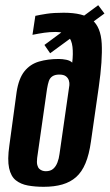

<svg xmlns="http://www.w3.org/2000/svg" viewBox="-20 -711 422 739"><path d="M148 8Q115 8 87.5 3Q60 -2 41 -17Q22 -32 15 -64Q8 -96 16 -151L44 -357Q52 -409 74 -436.5Q96 -464 130 -474Q164 -484 206 -484Q220 -484 235 -481Q250 -478 258 -470Q262 -504 259 -530.5Q256 -557 242 -572.5Q228 -588 195 -588Q171 -588 150.5 -585Q130 -582 105 -577L116 -650Q134 -654 160 -658Q186 -662 225 -662Q301 -662 334.5 -634.5Q368 -607 371.5 -543.5Q375 -480 360 -375L330 -166Q323 -116 309 -82.5Q295 -49 273 -29.5Q251 -10 220 -1Q189 8 148 8ZM156 -52Q174 -52 184.5 -61Q195 -70 201 -85.5Q207 -101 209 -118L247 -383Q248 -392 245 -401.5Q242 -411 233.5 -417.5Q225 -424 208 -424Q192 -424 182 -417.5Q172 -411 168 -399Q164 -387 161 -369L123 -103Q121 -86 123.5 -76Q126 -66 131.5 -61Q137 -56 143.5 -54Q150 -52 156 -52ZM173 -506 151 -538 358 -691 382 -659Z"/></svg>

Font: Alumni Sans
Style: Bold Italic
Weight: 700
Italic angle: -8°
Designer: Robert E. Leuschke
Foundry: Robert E. Leuschke
Version: Version 1.016